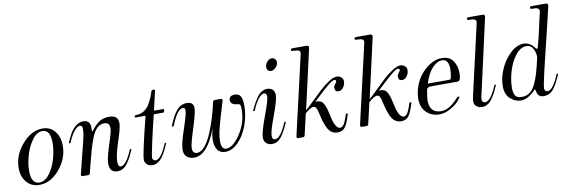

<svg xmlns="http://www.w3.org/2000/svg" viewBox="-52 -1073 4351 1472"><g transform="rotate(-10 2124.0 -336.5)"><path d="M162 9Q101 9 63.5 -34.5Q26 -78 26 -146Q26 -245 98.5 -329Q171 -413 258 -413Q318 -413 353.5 -369Q389 -325 389 -257Q389 -156 319 -73.5Q249 9 162 9ZM165 -9Q209 -9 245 -58.5Q281 -108 298.5 -172.5Q316 -237 316 -293Q316 -394 253 -394Q210 -394 173.5 -343.5Q137 -293 119 -228.5Q101 -164 101 -109Q101 -9 165 -9Z M769 10Q708 10 708 -59Q708 -89 720.5 -134.5Q733 -180 746 -218.5Q759 -257 768 -293Q777 -329 768.5 -349.5Q760 -370 731 -370Q700 -370 676.5 -348.5Q653 -327 635 -283Q617 -239 603.5 -192.5Q590 -146 572 -74Q562 -34 557 -13Q554 0 541 0H501Q483 0 488 -17Q498 -59 510 -107.5Q522 -156 530.5 -188.5Q539 -221 547.5 -255.5Q556 -290 559.5 -311Q563 -332 563.5 -350Q564 -368 559.5 -376Q555 -384 544 -384Q523 -384 497 -350.5Q471 -317 450 -264L438 -267Q456 -310 471 -337Q486 -364 513.5 -388.5Q541 -413 573 -413Q629 -413 629 -358Q629 -353 628.5 -343Q628 -333 628.5 -329Q629 -325 631 -325Q633 -325 637 -329Q639 -331 648.5 -344Q658 -357 668 -366.5Q678 -376 693.5 -388Q709 -400 730 -406.5Q751 -413 776 -413Q820 -413 836 -390.5Q852 -368 844.5 -327.5Q837 -287 822.5 -244.5Q808 -202 793.5 -149Q779 -96 779 -61Q779 -22 800 -22Q842 -22 892 -142L903 -139Q888 -104 877 -82Q866 -60 849 -36.5Q832 -13 812.5 -1.5Q793 10 769 10Z M1041 10Q1013 10 997.5 -6Q982 -22 982 -41Q982 -89 1054 -372H976Q969 -372 971 -383Q973 -390 983 -390Q985 -390 986 -390Q1020 -390 1047.5 -408.5Q1075 -427 1091.5 -457Q1108 -487 1116 -507Q1124 -527 1129 -545Q1133 -558 1144 -558H1151Q1162 -558 1158 -545L1124 -399H1197Q1202 -399 1202 -391Q1202 -385 1199 -378.5Q1196 -372 1192 -372H1118Q1098 -295 1072.5 -180Q1047 -65 1047 -46Q1047 -36 1054 -29Q1061 -22 1071 -22Q1114 -22 1163 -142L1174 -139Q1160 -107 1149 -85Q1138 -63 1121.5 -39Q1105 -15 1084.5 -2.5Q1064 10 1041 10Z M1366 9Q1333 9 1310.5 -9Q1288 -27 1288 -67Q1288 -110 1325.5 -220.5Q1363 -331 1363 -357Q1363 -381 1346 -381Q1301 -381 1252 -255H1237Q1270 -339 1302.5 -376Q1335 -413 1381 -413Q1434 -413 1434 -364Q1434 -329 1396.5 -212Q1359 -95 1359 -65Q1359 -23 1395 -23Q1426 -23 1456.5 -60Q1487 -97 1511 -155.5Q1535 -214 1552.5 -272Q1570 -330 1582 -386Q1585 -399 1599 -399H1642Q1660 -399 1655 -382Q1600 -205 1589 -146Q1565 -16 1621 -16Q1673 -16 1730.5 -103Q1788 -190 1788 -291Q1788 -320 1783 -328Q1778 -336 1768 -336Q1710 -340 1710 -377Q1710 -413 1756 -413Q1784 -413 1798.5 -392Q1813 -371 1813 -317Q1813 -241 1786 -166Q1759 -91 1711 -42Q1663 7 1610 7Q1552 7 1535.5 -50.5Q1519 -108 1544 -190Q1470 9 1366 9Z M2060 -543Q2047 -543 2038 -553Q2029 -563 2029 -578Q2029 -599 2045.5 -618.5Q2062 -638 2082 -638Q2097 -638 2107 -627Q2117 -616 2117 -601Q2117 -581 2099 -562Q2081 -543 2060 -543ZM1972 10Q1947 10 1928.5 -5.5Q1910 -21 1910 -52Q1910 -91 1954 -209Q1998 -327 1998 -355Q1998 -383 1978 -383Q1956 -383 1931 -350Q1906 -317 1884 -262L1872 -265Q1902 -333 1933 -373Q1964 -413 2007 -413Q2033 -413 2049 -398.5Q2065 -384 2065 -355Q2065 -317 2022 -202Q1979 -87 1979 -54Q1979 -22 2001 -22Q2045 -22 2094 -142L2105 -139Q2076 -69 2046 -29.5Q2016 10 1972 10Z M2483 10Q2436 10 2410 -33Q2394 -60 2383 -98Q2372 -136 2367.5 -160.5Q2363 -185 2353.5 -202.5Q2344 -220 2323.5 -214Q2303 -208 2267 -177L2229 -13Q2226 0 2213 0H2179Q2163 0 2166 -17L2307 -630Q2312 -651 2300 -658Q2288 -665 2261 -665Q2247 -665 2243 -667Q2239 -669 2239 -675Q2239 -686 2252 -686H2362Q2384 -686 2378 -662L2273 -199Q2293 -216 2337 -259Q2381 -302 2413 -332Q2445 -362 2483.5 -387.5Q2522 -413 2548 -413Q2571 -413 2586.5 -397.5Q2602 -382 2596 -352Q2591 -331 2577 -315.5Q2563 -300 2544 -300Q2516 -300 2516 -330Q2516 -346 2527.5 -359Q2539 -372 2539 -379Q2539 -391 2527 -391Q2511 -391 2473 -359.5Q2435 -328 2354 -251Q2395 -256 2413.5 -230Q2432 -204 2444 -145Q2456 -86 2467 -62Q2485 -22 2507 -22Q2526 -22 2539.5 -45.5Q2553 -69 2570 -122L2584 -119Q2563 -47 2542.5 -18.5Q2522 10 2483 10Z M2978 10Q2931 10 2905 -33Q2889 -60 2878 -98Q2867 -136 2862.5 -160.5Q2858 -185 2848.5 -202.5Q2839 -220 2818.5 -214Q2798 -208 2762 -177L2724 -13Q2721 0 2708 0H2674Q2658 0 2661 -17L2802 -630Q2807 -651 2795 -658Q2783 -665 2756 -665Q2742 -665 2738 -667Q2734 -669 2734 -675Q2734 -686 2747 -686H2857Q2879 -686 2873 -662L2768 -199Q2788 -216 2832 -259Q2876 -302 2908 -332Q2940 -362 2978.5 -387.5Q3017 -413 3043 -413Q3066 -413 3081.5 -397.5Q3097 -382 3091 -352Q3086 -331 3072 -315.5Q3058 -300 3039 -300Q3011 -300 3011 -330Q3011 -346 3022.5 -359Q3034 -372 3034 -379Q3034 -391 3022 -391Q3006 -391 2968 -359.5Q2930 -328 2849 -251Q2890 -256 2908.5 -230Q2927 -204 2939 -145Q2951 -86 2962 -62Q2980 -22 3002 -22Q3021 -22 3034.5 -45.5Q3048 -69 3065 -122L3079 -119Q3058 -47 3037.5 -18.5Q3017 10 2978 10Z M3275 9Q3217 9 3176 -29Q3135 -67 3135 -138Q3135 -158 3142 -196Q3165 -293 3232 -353Q3299 -413 3364 -413Q3426 -413 3453.5 -372.5Q3481 -332 3481 -278Q3481 -253 3477 -238Q3472 -214 3454 -214H3265Q3248 -214 3240 -213.5Q3232 -213 3224 -208Q3216 -203 3214 -193Q3203 -131 3203 -112Q3203 -13 3294 -13H3297Q3361 -15 3430 -96Q3434 -100 3441 -100Q3453 -100 3445 -88Q3437 -76 3419.5 -57Q3402 -38 3360 -14.5Q3318 9 3275 9ZM3228 -239H3387Q3401 -239 3404 -241Q3407 -243 3410 -257Q3417 -285 3417 -320Q3417 -396 3365 -396Q3327 -396 3289.5 -356.5Q3252 -317 3228 -239Z M3748 -662 3615 -70Q3604 -22 3637 -22Q3680 -22 3730 -142L3741 -139Q3726 -105 3715 -83.5Q3704 -62 3687.5 -38Q3671 -14 3651 -2Q3631 10 3608 10Q3578 10 3559 -9.5Q3540 -29 3550 -74L3677 -630Q3680 -642 3677 -650Q3674 -658 3664 -661Q3654 -664 3646.5 -664.5Q3639 -665 3626 -665Q3625 -665 3624 -665Q3623 -665 3622 -665Q3609 -665 3609 -675Q3609 -686 3622 -686H3732Q3754 -686 3748 -662Z M3912 13Q3867 13 3828.5 -20Q3790 -53 3790 -122Q3790 -183 3819.5 -250.5Q3849 -318 3899.5 -365.5Q3950 -413 4003 -413Q4055 -413 4092 -359Q4094 -357 4096 -357Q4105 -357 4106 -365L4127 -446Q4129 -455 4139 -499Q4149 -543 4157 -580Q4165 -617 4169 -630Q4173 -646 4164 -654.5Q4155 -663 4145.5 -664Q4136 -665 4118 -665Q4115 -665 4114 -665Q4100 -665 4100 -675Q4100 -686 4114 -686H4224Q4246 -686 4240 -662L4195 -472Q4188 -444 4173.5 -383.5Q4159 -323 4147.5 -276.5Q4136 -230 4124 -178.5Q4112 -127 4105.5 -93Q4099 -59 4099 -48Q4099 -36 4105.5 -29Q4112 -22 4122 -22Q4165 -22 4214 -142L4225 -139Q4193 -63 4163.5 -26.5Q4134 10 4087 10Q4067 10 4055 1Q4043 -8 4039.5 -17.5Q4036 -27 4032 -46Q4031 -57 4024 -49Q3962 13 3912 13ZM3919 -13Q3955 -13 3981 -30.5Q4007 -48 4026.5 -88.5Q4046 -129 4059 -173.5Q4072 -218 4089 -294Q4089 -329 4072.5 -360Q4056 -391 4021 -391Q3974 -391 3935 -339.5Q3896 -288 3876.5 -220.5Q3857 -153 3857 -94Q3857 -54 3870.5 -33.5Q3884 -13 3919 -13Z"/></g></svg>

Font: HK Venetian
Style: Italic
Weight: 400
Italic angle: -12°
Version: Version 1.000;PS 001.000;hotconv 1.0.88;makeotf.lib2.5.64775